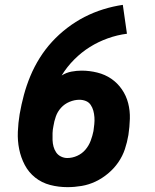

<svg xmlns="http://www.w3.org/2000/svg" viewBox="-20 -763 640 791"><path d="M258 8Q221 8 186.5 -1Q152 -10 125 -31.5Q98 -53 82 -83.5Q66 -114 59 -148.5Q52 -183 53.5 -220Q55 -257 61 -293Q68 -333 78.5 -372Q89 -411 105 -449.5Q121 -488 143.5 -524Q166 -560 194.5 -591Q223 -622 257 -648Q291 -674 328 -693Q365 -712 405 -724.5Q445 -737 486 -743L503 -624Q463 -619 424 -605Q385 -591 350.5 -569.5Q316 -548 286 -518Q256 -488 234 -452Q253 -464 274.5 -468Q296 -472 316 -472Q349 -472 381 -464Q413 -456 438.5 -438.5Q464 -421 482 -395Q500 -369 508 -338Q516 -307 515 -273.5Q514 -240 509 -207Q504 -177 494.5 -148.5Q485 -120 467.5 -94.5Q450 -69 425.5 -48.5Q401 -28 373.5 -15Q346 -2 316.5 3Q287 8 258 8ZM257 -112Q278 -112 298 -121Q318 -130 332 -146.5Q346 -163 353.5 -183Q361 -203 365 -223Q367 -237 368.5 -251.5Q370 -266 369 -280Q368 -294 364.5 -307Q361 -320 353.5 -331Q346 -342 333.5 -347Q321 -352 307 -352Q287 -352 266.5 -343.5Q246 -335 231.5 -319Q217 -303 210 -283Q203 -263 200 -243Q197 -229 196.5 -214.5Q196 -200 196.5 -186Q197 -172 200.5 -159Q204 -146 211.5 -135Q219 -124 231.5 -118Q244 -112 257 -112Z"/></svg>

Font: Iosevka Curly Heavy Extended
Style: Italic
Weight: 900
Width: 7
Italic angle: -9°
Monospace: yes
Designer: Belleve Invis
Foundry: Belleve Invis
Version: Version 11.1.0; ttfautohint (v1.8.3)